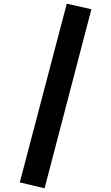

<svg xmlns="http://www.w3.org/2000/svg" viewBox="-20 -899 602 1038"><path d="M341 -879 87 87 221 119 474 -849Z"/></svg>

Font: Glow Sans SC Normal
Style: Bold
Weight: 700
Designer: Ryoko NISHIZUKA (kana, bopomofo & ideographs); Paul D. Hunt (Latin, Greek & Cyrillic); Sandoll Communications, Soo-young
Version: Version 0.93